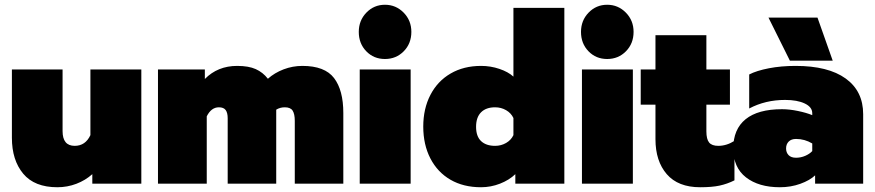

<svg xmlns="http://www.w3.org/2000/svg" viewBox="-20 -772 3678 807"><path d="M30 -193V-480H243V-221Q243 -159 294 -159Q339 -159 360 -204V-480H574V0H368V-40Q339 -14 301 0.5Q263 15 221 15Q125 15 77.5 -42Q30 -99 30 -193Z M644 -480H841V-440Q895 -495 977 -495Q1025 -495 1055 -481.5Q1085 -468 1106 -441Q1134 -466 1172 -480.5Q1210 -495 1251 -495Q1345 -495 1384 -444Q1423 -393 1423 -297V0H1219V-264Q1219 -293 1210 -307Q1201 -321 1177 -321Q1157 -321 1141 -311V0H937V-275Q937 -298 928.5 -309.5Q920 -321 900 -321Q868 -321 849 -283V0H644Z M1488 -638Q1488 -686 1520 -719Q1552 -752 1598 -752Q1644 -752 1676.5 -719Q1709 -686 1709 -638Q1709 -589 1677 -556.5Q1645 -524 1598 -524Q1551 -524 1519.5 -556.5Q1488 -589 1488 -638ZM1492 -480H1706V0H1492Z M1759 -240Q1759 -315 1789 -373Q1819 -431 1874 -463Q1929 -495 2002 -495Q2042 -495 2079 -482.5Q2116 -470 2138 -450V-739H2352V0H2146V-40Q2120 -15 2081.5 0Q2043 15 2002 15Q1928 15 1873.5 -16.5Q1819 -48 1789 -106Q1759 -164 1759 -240ZM2138 -204V-276Q2128 -297 2107 -309Q2086 -321 2061 -321Q2023 -321 2002 -300Q1981 -279 1981 -239Q1981 -199 2002 -179Q2023 -159 2061 -159Q2086 -159 2107 -171Q2128 -183 2138 -204Z M2422 -638Q2422 -686 2454 -719Q2486 -752 2532 -752Q2578 -752 2610.5 -719Q2643 -686 2643 -638Q2643 -589 2611 -556.5Q2579 -524 2532 -524Q2485 -524 2453.5 -556.5Q2422 -589 2422 -638ZM2426 -480H2640V0H2426Z M2735 -187V-332H2673V-480H2735V-624H2949V-480H3048V-332H2949V-220Q2949 -187 2960.5 -173Q2972 -159 2999 -159Q3034 -159 3067 -180V-14Q3037 1 3005 8Q2973 15 2923 15Q2830 15 2782.5 -40Q2735 -95 2735 -187Z M3210 -698H3416L3480 -517H3300ZM3062 -148Q3062 -229 3114 -271Q3166 -313 3267 -313Q3298 -313 3334 -305.5Q3370 -298 3394 -288V-296Q3394 -322 3362.5 -337Q3331 -352 3280 -352Q3197 -352 3129 -316V-459Q3160 -475 3211.5 -485Q3263 -495 3324 -495Q3461 -495 3534.5 -442Q3608 -389 3608 -292V0H3406V-35Q3384 -14 3344 0.5Q3304 15 3258 15Q3169 15 3115.5 -26.5Q3062 -68 3062 -148ZM3394 -137V-169Q3362 -188 3326 -188Q3306 -188 3295 -177Q3284 -166 3284 -148Q3284 -131 3294.5 -120Q3305 -109 3326 -109Q3346 -109 3364.5 -117Q3383 -125 3394 -137Z"/></svg>

Font: Readiness Black
Style: Regular
Weight: 900
Designer: Katatrad Team
Foundry: CadsonDemak
Version: Version 1.00;April 23, 2019;FontCreator 11.5.0.2425 64-bit; 